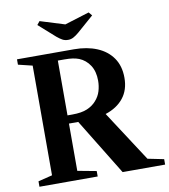

<svg xmlns="http://www.w3.org/2000/svg" viewBox="-100 -1045 995 1130"><g transform="rotate(-10 397.0 -480.0)"><path d="M43.5 0V-32.5L128 -53.5V-709L43.5 -729.5V-761.5H383.5Q461.5 -761.5 521 -736.8Q580.5 -712 614 -663.8Q647.5 -615.5 647.5 -545Q647.5 -472.5 609.2 -424.5Q571 -376.5 501.5 -354L698 -52L794.5 -32.5V0H540.5L334.5 -336H279V-53.5L391.5 -32.5V0ZM279 -385H307.5Q363.5 -385 397.2 -399.5Q431 -414 452 -438.5Q474 -463 483 -493.2Q492 -523.5 492 -555Q492 -610.5 468 -647.2Q444 -684 404.5 -700Q387.5 -706.5 367.2 -709.5Q347 -712.5 316.5 -712.5H279ZM360.5 -822Q341 -822 326.8 -829.8Q312.5 -837.5 294.5 -852.5L196.5 -939.5L213 -960L359.5 -914.5L506.5 -960L524 -939.5L424.5 -852.5Q406 -837 391.5 -829.5Q377 -822 360.5 -822Z"/></g></svg>

Font: Libre Caslon Text SemiBold
Style: Regular
Weight: 600
Designer: Pablo Impallari, Rodrigo Fuenzalida, Katja Schimmel
Foundry: Pablo Impallari, Rodrigo Fuenzalida
Version: Version 2.000